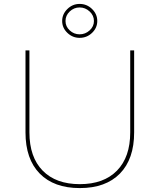

<svg xmlns="http://www.w3.org/2000/svg" viewBox="-20 -956 814 979"><path d="M387 -17Q509 -17 576.5 -86Q644 -155 644 -281V-699H664V-281Q664 -145 591.5 -71Q519 3 387 3Q255 3 182.5 -71Q110 -145 110 -281V-699H130V-281Q130 -155 197.5 -86Q265 -17 387 -17ZM476 -849Q476 -814 449.5 -788.5Q423 -763 386 -763Q350 -763 323.5 -788.5Q297 -814 297 -849Q297 -884 323.5 -910Q350 -936 386 -936Q423 -936 449.5 -910Q476 -884 476 -849ZM314 -849Q314 -821 335.5 -801Q357 -781 386 -781Q415 -781 437 -801Q459 -821 459 -849Q459 -877 437 -897.5Q415 -918 386 -918Q357 -918 335.5 -897.5Q314 -877 314 -849Z"/></svg>

Font: Gontserrat Thin
Style: Regular
Weight: 250
Designer: Julieta Ulanovsky
Foundry: Julieta Ulanovsky
Version: Version 6.001